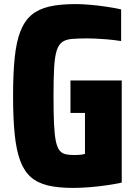

<svg xmlns="http://www.w3.org/2000/svg" viewBox="-20 -837 668 940"><path d="M337 83Q265 83 214.5 71Q164 59 131 30Q98 1 79 -50Q60 -101 52 -179Q44 -257 44 -367Q44 -477 52 -555Q60 -633 80 -684Q100 -735 134.5 -764Q169 -793 221.5 -805Q274 -817 350 -817Q382 -817 422.5 -813.5Q463 -810 502 -804Q541 -798 573 -791V-636Q534 -642 502.5 -644.5Q471 -647 447 -648Q423 -649 409 -649Q363 -649 333 -646.5Q303 -644 285 -631.5Q267 -619 257.5 -589Q248 -559 245 -505Q242 -451 242 -367Q242 -284 244.5 -230Q247 -176 253.5 -145.5Q260 -115 271.5 -100.5Q283 -86 301 -82Q319 -78 343 -78Q354 -78 362 -78.5Q370 -79 379 -80Q388 -81 396 -84V-284H325V-443H576V57Q544 64 503 70Q462 76 419 79.5Q376 83 337 83Z"/></svg>

Font: Farlight84_Sys_V01
Style: Bold
Weight: 700
Designer: Monotype Design Team, Nadine Chahine and Nizar Qandah
Foundry: Monotype Imaging Inc.
Version: Version 2.004;October 31, 2024;FontCreator 14.0.0.2814 64-bi